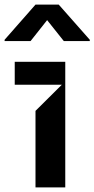

<svg xmlns="http://www.w3.org/2000/svg" viewBox="-47 -814 410 834"><path d="M107.2 0V-332.4L221.6 -446H17V-545.5H236.5V0ZM230.1 -635.7 157.7 -726.6 85.9 -635.7H-27V-641.3L107.2 -794H208.1L343 -641.3V-635.7Z"/></svg>

Font: Riot Sans
Style: Regular
Weight: 400
Designer: Rasmus Andersson
Foundry: rsms
Version: Version 3.005